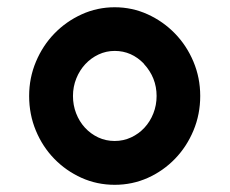

<svg xmlns="http://www.w3.org/2000/svg" viewBox="-20 -471 642 537"><path d="M300.8 -450.7Q349.6 -450.7 393.1 -430.9Q436.5 -411.1 469.2 -377.4Q502 -343.8 521 -298.6Q540 -253.4 540 -202.6Q540 -151.4 521.2 -106.2Q502.4 -61 469.7 -27.1Q437 6.8 393.6 26.4Q350.1 45.9 300.8 45.9Q251.5 45.9 208 26.4Q164.6 6.8 131.8 -26.9Q99.1 -60.5 80.3 -105.7Q61.5 -150.9 61.5 -202.6Q61.5 -253.4 80.6 -298.6Q99.6 -343.8 132.3 -377.4Q165 -411.1 208.5 -430.9Q252 -450.7 300.8 -450.7ZM382.8 -292.5Q348.1 -328.6 300.8 -328.6Q276.9 -328.6 255.6 -318.6Q234.4 -308.6 218.5 -291.5Q202.6 -274.4 193.4 -251.5Q184.1 -228.5 184.1 -202.6Q184.1 -176.8 192.9 -154.1Q201.7 -131.3 217.5 -114Q233.4 -96.7 254.6 -86.7Q275.9 -76.7 300.8 -76.7Q325.2 -76.7 346.7 -86.7Q368.2 -96.7 384 -113.8Q399.9 -130.9 408.9 -153.8Q418 -176.8 418 -202.6Q418 -253.9 382.3 -292.5Z"/></svg>

Font: Erica Type
Style: Bold
Weight: 700
Designer: Peter Wiegel
Foundry: Peter Wiegel
Version: Version 1.000 2010 initial release